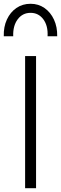

<svg xmlns="http://www.w3.org/2000/svg" viewBox="-33 -997 323 1017"><path d="M100 0V-700H158V0ZM-13 -805Q-14.5 -854.5 3.5 -893.5Q21.5 -932.5 54 -954.8Q86.5 -977 129 -977Q170.5 -977 202.8 -954.5Q235 -932 253 -893Q271 -854 270 -805H219Q222 -860.5 196.5 -894.8Q171 -929 129 -929Q86.5 -929 60.8 -894.8Q35 -860.5 37 -805Z"/></svg>

Font: Geologica Thin
Style: Regular
Weight: 100
Version: Version 1.010;gftools[0.9.28]